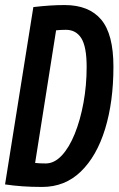

<svg xmlns="http://www.w3.org/2000/svg" viewBox="-26 -730 473 760"><path d="M141 10Q99 10 63.5 7.5Q28 5 -6 0L106 -702Q141 -706 170.5 -708Q200 -710 230 -710Q326 -710 374.5 -652.5Q423 -595 423 -466Q423 -327 390 -219.5Q357 -112 294 -51Q231 10 141 10ZM155 -83Q189 -83 218.5 -114.5Q248 -146 270 -200.5Q292 -255 304.5 -323.5Q317 -392 317 -465Q317 -545 296 -578.5Q275 -612 235 -612Q225 -612 215 -611.5Q205 -611 196 -610L113 -85Q124 -84 133 -83.5Q142 -83 155 -83Z"/></svg>

Font: Georama Condensed SemiBold
Style: Italic
Weight: 600
Width: 3
Italic angle: -9°
Designer: Jean-Baptiste Levee
Foundry: Production Type
Version: Version 1.000